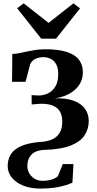

<svg xmlns="http://www.w3.org/2000/svg" viewBox="-20 -840 569 1124"><path d="M216.5 264Q158 264 115 246.2Q72 228.5 48.5 198.8Q25 169 25 133Q25 103.5 35.2 79Q45.5 54.5 68.2 36.2Q91 18 127.5 6.5Q164 -5 216 -9Q257 -11.5 285.5 -24.2Q314 -37 329.2 -62.5Q344.5 -88 344.5 -127.5Q345 -161 332 -185Q319 -209 290.5 -221.2Q262 -233.5 215 -232.5L165.5 -228.5L165 -283L204 -281Q232.5 -280.5 259.2 -292.5Q286 -304.5 303.5 -332.5Q321 -360.5 321 -407Q321 -439 310.2 -461Q299.5 -483 279.5 -494.2Q259.5 -505.5 232.5 -505.5Q211.5 -505.5 189.8 -496.5Q168 -487.5 157 -465L129.5 -361H50.5L52 -524Q73.5 -525 94.2 -529.2Q115 -533.5 138 -538.5Q161 -543.5 187.8 -547.5Q214.5 -551.5 247.5 -551.5Q323.5 -551.5 371.5 -535.8Q419.5 -520 442.2 -490.2Q465 -460.5 465 -417Q465 -384 451.8 -357.5Q438.5 -331 415.5 -311.8Q392.5 -292.5 363 -280.5Q333.5 -268.5 300.5 -264.5Q369.5 -266.5 413.5 -249.5Q457.5 -232.5 478.5 -202Q499.5 -171.5 499.5 -131.5Q499.5 -85 475 -47.8Q450.5 -10.5 394 12Q337.5 34.5 240.5 37.5Q212 38.5 192.5 46.5Q173 54.5 161.5 68Q150 81.5 145 98Q140 114.5 140 132Q140 154 151 173.8Q162 193.5 182.2 206Q202.5 218.5 229 218.5Q258.5 218.5 282.2 211.2Q306 204 319 191L347.5 120.5H410L404 229.5Q387.5 237 361.8 245Q336 253 300.2 258.5Q264.5 264 216.5 264ZM221.5 -613.5 80.5 -791.5 118.5 -820.5 264.5 -706 410 -820.5 448.5 -791 308 -613.5Z"/></svg>

Font: Merriweather 60pt
Style: Bold
Weight: 700
Version: Version 2.100